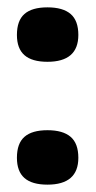

<svg xmlns="http://www.w3.org/2000/svg" viewBox="-20 -514 260 522"><path d="M109 -12Q67 -12 46.5 -30Q26 -48 26 -85Q26 -124 46.5 -142Q67 -160 109 -160Q151 -160 172 -142Q193 -124 193 -85Q193 -12 109 -12ZM109 -346Q67 -346 46.5 -364Q26 -382 26 -419Q26 -458 46.5 -476Q67 -494 109 -494Q151 -494 172 -476Q193 -458 193 -419Q193 -346 109 -346Z"/></svg>

Font: Bricolage Grotesque 36pt SemiBold
Style: Regular
Weight: 600
Designer: Mathieu Triay
Foundry: Atelier Triay
Version: Version 1.001;gftools[0.9.33.dev8+g029e19f]